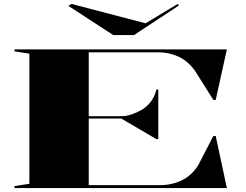

<svg xmlns="http://www.w3.org/2000/svg" viewBox="-20 -960 1256 980"><path d="M54 0V-10L130 -22V-686L54 -698V-708H1138L1081 -450H1069L975 -599Q939 -649 891 -671Q843 -693 789 -693H433V-367H597Q628 -367 656 -377.5Q684 -388 706 -401Q735 -419 754 -447Q773 -475 778 -503H788V-250H778L599 -355H433V-15H796Q857 -15 908 -39.5Q959 -64 993 -119L1069 -266H1081L1138 0ZM887 -940 893 -932 664 -781H558L329 -930L345 -940L723 -841Z"/></svg>

Font: Kalnia Expanded Medium
Style: Regular
Weight: 500
Width: 7
Designer: Frida Medrano
Foundry: Frida Medrano
Version: Version 1.105